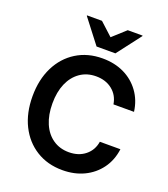

<svg xmlns="http://www.w3.org/2000/svg" viewBox="-160 -1003 983 1126"><g transform="rotate(20 331.5 -440.0)"><path d="M360.8 11.7Q268.3 11.7 197.9 -32.1Q127.5 -75.8 88.3 -154.2Q49.2 -232.5 49.2 -336.7Q49.2 -440 88.3 -518.8Q127.5 -597.5 197.9 -641.2Q268.3 -685 360.8 -685Q435.8 -685 495 -656.7Q554.2 -628.3 592.5 -575.8Q630.8 -523.3 640 -453.3H511.7Q503.3 -507.5 462.5 -540.4Q421.7 -573.3 360.8 -573.3Q304.2 -573.3 261.7 -543.8Q219.2 -514.2 196.2 -461.3Q173.3 -408.3 173.3 -336.7Q173.3 -265 196.2 -211.7Q219.2 -158.3 261.7 -129.2Q304.2 -100 360.8 -100Q421.7 -100 462.5 -132.9Q503.3 -165.8 511.7 -220H640Q630.8 -149.2 592.5 -97.1Q554.2 -45 495 -16.7Q435.8 11.7 360.8 11.7ZM302.5 -738.3 187.5 -887.5V-890.8H280.8L360.8 -817.5L441.7 -890.8H534.2V-887.5L420 -738.3Z"/></g></svg>

Font: Funnel Sans SemiBold
Style: Regular
Weight: 600
Designer: NORD ID, Kristian Moeller
Foundry: Dicotype
Version: Version 1.000